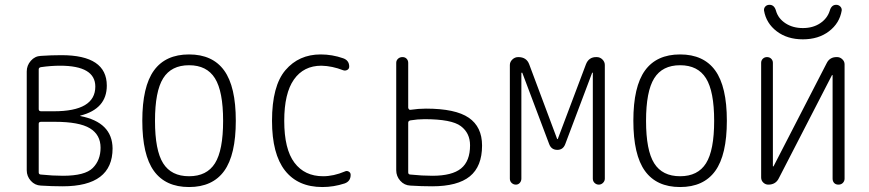

<svg xmlns="http://www.w3.org/2000/svg" viewBox="-20 -752 3540 782"><path d="M137.7 -248V-49.8Q137.7 -41 147.5 -41Q194.3 -36.1 236.3 -36.1Q326.2 -36.1 357.9 -67.9Q389.6 -99.6 389.6 -150.4Q389.6 -203.1 346.2 -229.5Q302.7 -255.9 203.1 -255.9H147.5Q137.7 -255.9 137.7 -248ZM137.7 -469.7V-307.6Q137.7 -298.8 147.5 -298.8H199.2Q368.2 -298.8 368.2 -399.4Q368.2 -484.4 224.6 -484.4Q187.5 -484.4 146.5 -478.5Q137.7 -476.6 137.7 -469.7ZM146.5 3.9Q122.1 2.9 105.5 -15.6Q88.9 -34.2 88.9 -58.6V-460.9Q88.9 -485.4 105.5 -504.4Q122.1 -523.4 146.5 -524.4Q188.5 -527.3 230.5 -527.3Q415 -527.3 415 -403.3Q415 -308.6 307.6 -281.2Q306.6 -281.2 306.6 -280.3Q306.6 -279.3 307.6 -279.3Q437.5 -253.9 438.5 -147.5Q438.5 6.8 235.4 6.8Q191.4 6.8 146.5 3.9Z M855.5 -433.1Q822.3 -486.3 750 -486.3Q677.7 -486.3 644.5 -433.1Q611.3 -379.9 611.3 -259.8Q611.3 -139.6 644.5 -86.9Q677.7 -34.2 750 -34.2Q822.3 -34.2 855.5 -86.9Q888.7 -139.6 888.7 -259.8Q888.7 -379.9 855.5 -433.1ZM893.1 -55.7Q845.7 9.8 750 9.8Q654.3 9.8 606.9 -55.7Q559.6 -121.1 559.6 -260.3Q559.6 -399.4 606.9 -464.8Q654.3 -530.3 750 -530.3Q845.7 -530.3 893.1 -464.8Q940.4 -399.4 940.4 -260.3Q940.4 -121.1 893.1 -55.7Z M1293 9.8Q1193.4 9.8 1140.6 -57.6Q1087.9 -125 1087.9 -259.8Q1087.9 -402.3 1142.6 -466.3Q1197.3 -530.3 1286.1 -530.3Q1333 -530.3 1377.9 -514.6Q1402.3 -505.9 1402.3 -480.5Q1402.3 -471.7 1394.5 -467.3Q1386.7 -462.9 1377.9 -465.8Q1333 -483.4 1289.1 -484.4Q1216.8 -484.4 1177.2 -428.2Q1137.7 -372.1 1137.7 -259.8Q1137.7 -144.5 1179.2 -89.4Q1220.7 -34.2 1295.9 -34.2Q1338.9 -34.2 1384.8 -53.7Q1392.6 -57.6 1400.4 -53.2Q1408.2 -48.8 1408.2 -40Q1408.2 -13.7 1383.8 -4.9Q1338.9 9.8 1293 9.8Z M1642.6 -252V-49.8Q1642.6 -41 1652.3 -41Q1699.2 -36.1 1741.2 -36.1Q1821.3 -36.1 1857.9 -65.9Q1894.5 -95.7 1894.5 -160.2Q1894.5 -210 1856.9 -238.3Q1819.3 -266.6 1709 -266.6Q1680.7 -266.6 1651.4 -261.7Q1642.6 -259.8 1642.6 -252ZM1651.4 3.9Q1627 2.9 1610.4 -15.6Q1593.8 -34.2 1593.8 -58.6V-496.1Q1593.8 -505.9 1601.1 -512.7Q1608.4 -519.5 1619.1 -519.5Q1629.9 -519.5 1636.2 -512.7Q1642.6 -505.9 1642.6 -496.1V-313.5Q1642.6 -310.5 1645.5 -307.1Q1648.4 -303.7 1651.4 -304.7Q1684.6 -309.6 1714.8 -309.6Q1835 -309.6 1889.2 -272.5Q1943.4 -235.4 1943.4 -159.2Q1943.4 -74.2 1893.6 -33.7Q1843.8 6.8 1740.2 6.8Q1696.3 6.8 1651.4 3.9Z M2056.6 -24.4V-487.3Q2056.6 -500 2066.9 -509.8Q2077.1 -519.5 2090.8 -519.5Q2125 -519.5 2135.7 -489.3L2249 -186.5Q2249 -185.5 2250 -185.5Q2252 -185.5 2252 -186.5L2366.2 -489.3Q2377.9 -520.5 2410.2 -519.5Q2423.8 -519.5 2433.6 -509.8Q2443.4 -500 2443.4 -487.3V-24.4Q2443.4 -14.6 2436 -7.3Q2428.7 0 2418.9 0Q2409.2 0 2401.9 -6.8Q2394.5 -13.7 2394.5 -24.4V-455.1Q2394.5 -456.1 2393.6 -456.1Q2391.6 -456.1 2391.6 -455.1L2282.2 -165Q2273.4 -141.6 2250 -141.6Q2225.6 -141.6 2216.8 -165L2107.4 -455.1Q2107.4 -456.1 2105.5 -456.1Q2104.5 -456.1 2103.5 -455.1V-24.4Q2103.5 -14.6 2097.2 -7.3Q2090.8 0 2081.1 0Q2071.3 0 2064 -6.8Q2056.6 -13.7 2056.6 -24.4Z M2855.5 -433.1Q2822.3 -486.3 2750 -486.3Q2677.7 -486.3 2644.5 -433.1Q2611.3 -379.9 2611.3 -259.8Q2611.3 -139.6 2644.5 -86.9Q2677.7 -34.2 2750 -34.2Q2822.3 -34.2 2855.5 -86.9Q2888.7 -139.6 2888.7 -259.8Q2888.7 -379.9 2855.5 -433.1ZM2893.1 -55.7Q2845.7 9.8 2750 9.8Q2654.3 9.8 2606.9 -55.7Q2559.6 -121.1 2559.6 -260.3Q2559.6 -399.4 2606.9 -464.8Q2654.3 -530.3 2750 -530.3Q2845.7 -530.3 2893.1 -464.8Q2940.4 -399.4 2940.4 -260.3Q2940.4 -121.1 2893.1 -55.7Z M3385.7 -732.4Q3395.5 -732.4 3402.3 -725.6Q3409.2 -718.8 3408.2 -709Q3399.4 -657.2 3356.4 -624.5Q3313.5 -591.8 3250 -591.8Q3186.5 -591.8 3143.6 -624.5Q3100.6 -657.2 3091.8 -709Q3090.8 -718.8 3097.2 -725.6Q3103.5 -732.4 3114.3 -732.4Q3133.8 -732.4 3140.6 -708Q3149.4 -676.8 3179.2 -657.2Q3209 -637.7 3250 -637.7Q3291 -637.7 3320.3 -657.2Q3349.6 -676.8 3359.4 -708Q3366.2 -732.4 3385.7 -732.4ZM3109.4 0Q3097.7 0 3088.9 -8.3Q3080.1 -16.6 3080.1 -29.3V-496.1Q3080.1 -505.9 3086.9 -512.7Q3093.8 -519.5 3104 -519.5Q3114.3 -519.5 3121.1 -512.7Q3127.9 -505.9 3127.9 -496.1V-75.2Q3127.9 -74.2 3128.9 -74.2Q3130.9 -74.2 3130.9 -75.2L3346.7 -494.1Q3359.4 -520.5 3389.6 -519.5Q3401.4 -519.5 3410.6 -510.7Q3419.9 -502 3419.9 -490.2V-24.4Q3419.9 -14.6 3413.1 -7.3Q3406.2 0 3395 0Q3383.8 0 3377.4 -6.8Q3371.1 -13.7 3371.1 -24.4V-445.3Q3371.1 -446.3 3370.1 -446.3Q3368.2 -446.3 3368.2 -445.3L3152.3 -26.4Q3139.6 0 3109.4 0Z"/></svg>

Font: Rounded-X Mgen+ 1m light
Style: Regular
Weight: 200
Designer: [Source Han Sans]
Ryoko NISHIZUKA  (kana & ideographs); Paul D. Hunt (Latin, Greek & Cyrillic); Wenlong ZHANG  (bopomofo
Version: Version 1.059.20150602